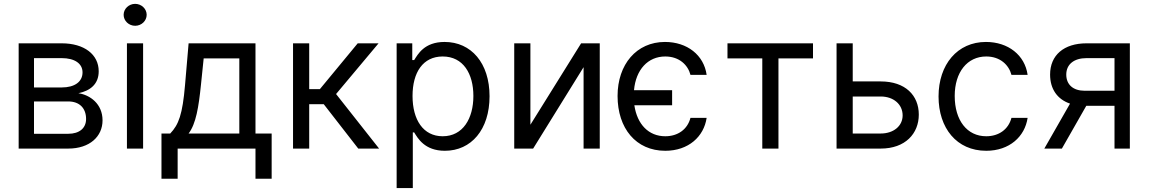

<svg xmlns="http://www.w3.org/2000/svg" viewBox="-20 -770 5952 995"><path d="M76.7 0H333.8C444.6 0 511.4 -62.5 511.4 -146.3C511.4 -231.9 446.4 -278.1 386.4 -286.9C447.8 -299.7 491.5 -334.2 491.5 -400.6C491.5 -487.6 416.9 -545.5 299.7 -545.5H76.7ZM156.2 -76.7V-244.3H333.8C391.3 -244.3 426.1 -209.9 426.1 -153.4C426.1 -105.8 391.3 -76.7 333.8 -76.7ZM156.2 -316.8V-468.8H299.7C366.8 -468.8 407.7 -440.7 407.7 -394.9C407.7 -346.2 366.8 -316.8 299.7 -316.8Z M637.8 0H721.6V-545.5H637.8ZM680.4 -636.4C713.1 -636.4 740.1 -661.9 740.1 -693.2C740.1 -724.4 713.1 -750 680.4 -750C647.7 -750 620.7 -724.4 620.7 -693.2C620.7 -661.9 647.7 -636.4 680.4 -636.4Z M816.8 156.2H900.6V0H1304V156.2H1387.8V-78.1H1304V-545.5H957.4L938.9 -329.5C925.8 -176.8 906.2 -124.3 862.2 -78.1H816.8ZM957.4 -78.1C995.7 -128.6 1009.6 -215.6 1021.3 -329.5L1035.5 -467.3H1220.2V-78.1Z M1498.6 0H1582.4V-230.1H1657.7L1836.6 0H1944.6L1721.6 -282.7L1941.8 -545.5H1833.8L1637.8 -308.2H1582.4V-545.5H1498.6Z M2035.5 204.5H2119.3V-83.8H2126.4C2144.9 -54 2180.4 11.4 2285.5 11.4C2421.9 11.4 2517 -98 2517 -271.3C2517 -443.2 2421.9 -552.6 2284.1 -552.6C2177.6 -552.6 2144.9 -487.2 2126.4 -458.8H2116.5V-545.5H2035.5ZM2117.9 -272.7C2117.9 -394.9 2171.9 -477.3 2274.1 -477.3C2380.7 -477.3 2433.2 -387.8 2433.2 -272.7C2433.2 -156.2 2379.3 -63.9 2274.1 -63.9C2173.3 -63.9 2117.9 -149.1 2117.9 -272.7Z M2728.7 -123.6V-545.5H2644.9V0H2742.9L3004.3 -421.9V0H3088.1V-545.5H2991.5Z M3463.1 -302.6H3265.6C3275.2 -409.1 3337.7 -477.3 3427.6 -477.3C3501.4 -477.3 3545.5 -431.8 3558.2 -382.1H3642C3627.8 -484.4 3541.2 -552.6 3426.1 -552.6C3278.4 -552.6 3180.4 -436.1 3180.4 -272.7C3180.4 -105.1 3275.6 11.4 3427.6 11.4C3548.3 11.4 3627.8 -62.5 3642 -159.1H3558.2C3542.6 -99.4 3492.9 -63.9 3427.6 -63.9C3341.3 -63.9 3282 -125.7 3267.4 -224.4H3463.1Z M3750 -467.3H3930.4V0H4014.2V-467.3H4193.2V-545.5H3750Z M4399.1 -348V-545.5H4315.3V0H4544C4671.9 0 4741.5 -78.1 4741.5 -176.1C4741.5 -275.6 4671.9 -348 4544 -348ZM4399.1 -269.9H4544C4610.4 -269.9 4657.7 -229.4 4657.7 -171.9C4657.7 -116.8 4610.4 -78.1 4544 -78.1H4399.1Z M5090.9 11.4C5211.6 11.4 5291.2 -62.5 5305.4 -159.1H5221.6C5206 -99.4 5156.2 -63.9 5090.9 -63.9C4991.5 -63.9 4927.6 -146.3 4927.6 -272.7C4927.6 -396.3 4992.9 -477.3 5090.9 -477.3C5164.8 -477.3 5208.8 -431.8 5221.6 -382.1H5305.4C5291.2 -484.4 5204.5 -552.6 5089.5 -552.6C4941.8 -552.6 4843.8 -436.1 4843.8 -269.9C4843.8 -106.5 4937.5 11.4 5090.9 11.4Z M5755.7 0H5835.2V-545.5H5610.8C5493.3 -545.5 5421.9 -484 5421.9 -383.5C5421.9 -308.6 5459.5 -255.3 5525.2 -233L5392 0H5483L5609.4 -221.6H5755.7ZM5755.7 -299.7H5600.9C5541.5 -299.7 5505.7 -331.3 5505.7 -383.5C5505.7 -436.4 5545.5 -468.8 5610.8 -468.8H5755.7Z"/></svg>

Font: Karasuma Gothic
Style: Regular
Weight: 400
Designer: Rasmus Andersson, Ryoko Nishizuka
Foundry: Genbu
Version: Version 1.00